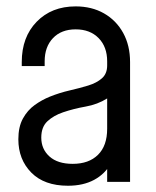

<svg xmlns="http://www.w3.org/2000/svg" viewBox="-20 -575 494 607"><path d="M194.8 12.2Q120.1 12.2 79.1 -29.2Q38 -70.8 38 -134.6Q38 -174 52.4 -200.2Q66.8 -226.4 89.5 -242.8Q112.2 -259.2 137.8 -269.5Q168.5 -281.8 200.2 -289.1Q231.9 -296.4 258.8 -304.6Q285.8 -312.9 302.2 -327.4Q318.8 -342 318.8 -368.2V-381.2Q318.8 -427 291.7 -454.6Q264.6 -482.2 219.2 -482.2Q173.9 -482.2 147.6 -454.6Q121.2 -427 121.2 -381.2V-366.2H48.8V-378.8Q48.8 -457.8 95.9 -506.2Q143 -554.8 219.2 -554.8Q270.1 -554.8 308.8 -532.7Q347.5 -510.6 369.4 -470.9Q391.2 -431.2 391.2 -378.8V0H318.8V-74.8L331 -58.8Q312.1 -25 277.6 -6.4Q243.1 12.2 194.8 12.2ZM209.9 -57Q260.9 -57 289.8 -85.6Q318.8 -114.2 318.8 -168V-263.8Q288.5 -244.8 250.9 -238.1Q213.4 -231.5 179.5 -220Q149.4 -209.8 129.9 -191.6Q110.5 -173.5 110.5 -140Q110.5 -103.6 136.4 -80.3Q162.2 -57 209.9 -57Z"/></svg>

Font: Mohave Light
Style: Regular
Weight: 300
Designer: Gumpita Rahayu
Foundry: Tokotype
Version: Version 2.003